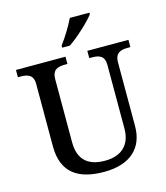

<svg xmlns="http://www.w3.org/2000/svg" viewBox="-134 -1033 993 1146"><g transform="rotate(-15 362.5 -460.5)"><path d="M316 -784V-771H363C418 -807 502 -886 527 -921V-931H406C385 -886 345 -822 316 -784ZM367 10C531 10 615 -73 615 -206V-599C615 -660 651 -669 694 -669H710V-714H456V-669H472C514 -669 550 -660 550 -603V-208C550 -114 497 -53 389 -53C293 -53 227 -95 227 -210V-599C227 -660 262 -669 306 -669H321V-714H15V-669H31C73 -669 110 -660 110 -603V-216C110 -53 208 10 367 10Z"/></g></svg>

Font: Noto Serif Ethiopic Medium
Style: Regular
Weight: 500
Designer: Monotype Design Team
Foundry: Monotype Imaging Inc.
Version: Version 2.102